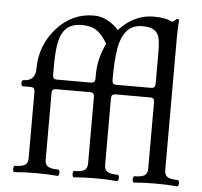

<svg xmlns="http://www.w3.org/2000/svg" viewBox="-52 -780 884 839"><g transform="rotate(5 390.0 -361.0)"><path d="M34.7 -10.3Q34.7 -16.1 36.4 -20Q38.1 -23.9 41 -23.9Q71.3 -23.9 84.7 -32Q98.1 -40 98.1 -62V-355Q98.1 -373 80.1 -373H44.9Q42 -373 40 -377.2Q38.1 -381.3 38.1 -386.7Q38.1 -392.1 40 -396Q42 -399.9 44.9 -399.9Q98.1 -399.9 98.1 -456.1Q98.1 -556.6 165 -632.3Q231.9 -708 328.1 -708Q360.8 -708 390.4 -691.7Q419.9 -675.3 437 -653.8Q503.4 -726.1 588.4 -726.1Q644 -726.1 671.9 -710Q682.6 -717.8 688.5 -723.1Q690.4 -725.1 693.8 -725.1Q700.2 -725.1 700.2 -717.8Q697.3 -681.2 697.3 -645V-62Q697.3 -40 711.2 -32Q725.1 -23.9 755.4 -23.9Q758.3 -23.9 760.3 -19.8Q762.2 -15.6 762.2 -10.3Q762.2 -4.4 760.3 -0.2Q758.3 3.9 755.4 3.9Q712.9 0 660.6 0Q607.9 0 565.4 3.9Q562.5 3.9 560.8 -0.2Q559.1 -4.4 559.1 -10.3Q559.1 -16.1 560.8 -20Q562.5 -23.9 565.4 -23.9Q595.7 -23.9 609.1 -32Q622.6 -40 622.6 -62V-355Q622.6 -373 604.5 -373H451.7Q433.6 -373 433.6 -355V-62Q433.6 -40 447.5 -32Q461.4 -23.9 491.7 -23.9Q494.6 -23.9 496.6 -19.8Q498.5 -15.6 498.5 -10.3Q498.5 -4.4 496.6 -0.2Q494.6 3.9 491.7 3.9Q449.2 0 397 0Q344.2 0 301.8 3.9Q298.8 3.9 297.1 -0.2Q295.4 -4.4 295.4 -10.3Q295.4 -16.1 297.1 -20Q298.8 -23.9 301.8 -23.9Q332 -23.9 345.5 -32Q358.9 -40 358.9 -62V-355Q358.9 -373 340.8 -373H190.9Q172.9 -373 172.9 -355V-62Q172.9 -40 186.8 -32Q200.7 -23.9 231 -23.9Q233.9 -23.9 235.8 -19.8Q237.8 -15.6 237.8 -10.3Q237.8 -4.4 235.8 -0.2Q233.9 3.9 231 3.9Q188.5 0 136.2 0Q83.5 0 41 3.9Q38.1 3.9 36.4 -0.2Q34.7 -4.4 34.7 -10.3ZM604.5 -415Q622.6 -415 622.6 -433.1V-571.8Q622.6 -611.8 617.7 -634Q612.8 -656.2 595.9 -668.2Q579.1 -680.2 544.4 -680.2Q498.5 -680.2 474.4 -650.9Q450.2 -621.6 441.9 -570.3Q433.6 -519 433.6 -439.9V-433.1Q433.6 -415 451.7 -415ZM340.8 -415Q358.9 -415 358.9 -433.1V-451.2Q358.9 -522.5 392.1 -589.8Q374.5 -618.2 359.4 -633.3Q344.2 -648.4 325.4 -655.3Q306.6 -662.1 278.8 -662.1Q235.4 -662.1 212.2 -639.9Q189 -617.7 180.9 -577.4Q172.9 -537.1 172.9 -473.1V-433.1Q172.9 -415 190.9 -415Z"/></g></svg>

Font: JuniusX
Style: Regular
Weight: 400
Designer: Peter S. Baker
Foundry: Briery Creek Software
Version: Version 1.004